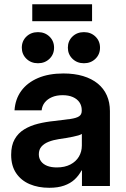

<svg xmlns="http://www.w3.org/2000/svg" viewBox="-20 -870 587 898"><path d="M210.4 8.3Q158.7 8.3 118.7 -8.8Q78.6 -25.9 55.4 -60.3Q32.2 -94.7 32.2 -146Q32.2 -189.9 48.6 -218.8Q64.9 -247.6 93.3 -264.9Q121.6 -282.2 158 -291.3Q194.3 -300.3 234.4 -304.2Q282.2 -309.6 310.1 -313.7Q337.9 -317.9 350.1 -326.2Q362.3 -334.5 362.3 -351.6V-355Q362.3 -375.5 351.6 -391.4Q340.8 -407.2 320.8 -416Q300.8 -424.8 272.9 -424.8Q244.6 -424.8 223.4 -415.8Q202.1 -406.7 189.5 -390.9Q176.8 -375 174.8 -354H47.9Q51.3 -406.2 79.3 -444.8Q107.4 -483.4 157.5 -504.9Q207.5 -526.4 276.4 -526.4Q328.1 -526.4 368.7 -514.2Q409.2 -502 437.3 -479Q465.3 -456.1 479.7 -423.6Q494.1 -391.1 494.1 -350.6V0H363.3V-72.8H361.3Q348.6 -48.8 328.9 -30.5Q309.1 -12.2 280 -2Q251 8.3 210.4 8.3ZM245.6 -86.9Q282.7 -86.9 309.1 -100.6Q335.4 -114.3 349.1 -137.5Q362.8 -160.6 362.8 -189.5V-243.7Q356.9 -239.7 346.2 -236.6Q335.4 -233.4 321 -230.5Q306.6 -227.5 289.6 -224.6Q272.5 -221.7 254.4 -219.2Q229 -215.3 207.8 -207Q186.5 -198.7 174.1 -184.6Q161.6 -170.4 161.6 -148.4Q161.6 -129.4 171.9 -115.5Q182.1 -101.6 200.9 -94.2Q219.7 -86.9 245.6 -86.9ZM372.6 -574.2Q340.3 -574.2 318.8 -595.2Q297.4 -616.2 297.4 -647Q297.4 -678.2 318.8 -699Q340.3 -719.7 372.6 -719.7Q404.8 -719.7 426.3 -699Q447.8 -678.2 447.8 -647Q447.8 -615.7 426.3 -595Q404.8 -574.2 372.6 -574.2ZM157.7 -574.2Q125 -574.2 103.5 -595.2Q82 -616.2 82 -647Q82 -678.2 103.5 -699Q125 -719.7 157.7 -719.7Q189.9 -719.7 211.4 -699Q232.9 -678.2 232.9 -647Q232.9 -615.7 211.4 -595Q189.9 -574.2 157.7 -574.2ZM410.6 -850.1V-771H130.9V-850.1Z"/></svg>

Font: Inter Cardless Display
Style: Bold
Weight: 700
Designer: Rasmus Andersson
Foundry: rsms
Version: Version 4.001;git-9221beed3